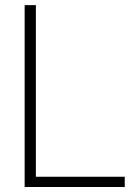

<svg xmlns="http://www.w3.org/2000/svg" viewBox="-20 -748 550 768"><path d="M78.6 0V-727.5H123.5V-41H479V0Z"/></svg>

Font: Inter Display Extra Light
Style: Regular
Weight: 200
Designer: Rasmus Andersson
Foundry: rsms
Version: Version 4.000;git-4fc901f